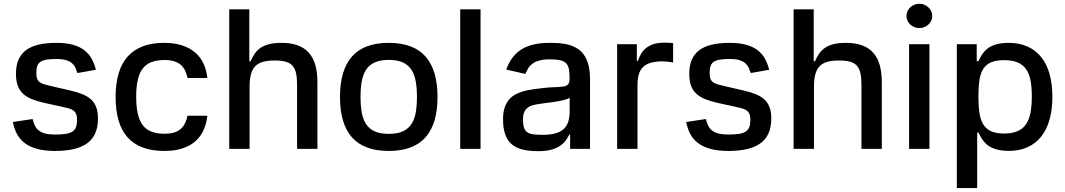

<svg xmlns="http://www.w3.org/2000/svg" viewBox="-20 -776 5554 1001"><path d="M149.9 -155.5Q154.8 -135.3 162.3 -120.2Q169.7 -105.1 182.9 -95Q196 -84.9 216.3 -79.7Q236.5 -74.6 267 -74.6Q299.7 -74.6 321.7 -77.9Q343.8 -81.3 357.1 -89.8Q370.4 -98.4 376.1 -112.9Q381.7 -127.5 381.7 -149.9Q381.7 -169.4 377.1 -180.9Q372.5 -192.5 362.9 -199.6Q353.3 -206.7 339 -210.8Q324.6 -214.8 304.7 -219.1L212.4 -239.3Q174 -247.9 146 -259.2Q117.9 -270.6 99.4 -288Q81 -305.4 72.1 -330.4Q63.2 -355.5 63.2 -391Q63.2 -433.9 76.3 -464.5Q89.5 -495 115.8 -514.6Q142 -534.1 181.5 -543.3Q220.9 -552.6 273.8 -552.6Q324.6 -552.6 360.1 -542.6Q395.6 -532.7 419.6 -514.2Q443.5 -495.7 457.7 -470Q471.9 -444.2 480.1 -412.3L383.9 -395.2Q379.3 -409.1 373.4 -422.2Q367.5 -435.4 356.2 -445.7Q344.8 -456 325.6 -462.2Q306.5 -468.4 274.9 -468.4Q245.7 -468.4 225.5 -465.6Q205.3 -462.7 192.6 -454.9Q180 -447.1 174.7 -433.1Q169.4 -419 169.4 -396.7Q169.4 -376.1 174.2 -364.3Q179 -352.6 189.5 -345.7Q199.9 -338.8 216.3 -334.7Q232.6 -330.6 255 -325.3L341.6 -305.4Q379.3 -296.9 407.1 -286Q435 -275.2 453.7 -258.5Q472.3 -241.8 481.5 -217.5Q490.8 -193.2 490.8 -157.7Q490.8 -70.3 435.4 -29.7Q380 11 267.8 11Q215.2 11 176.7 1.1Q138.1 -8.9 111.5 -28.2Q84.9 -47.6 69.4 -75.6Q54 -103.7 47.2 -139.9Z M582.7 -270.2Q582.7 -339.5 598.2 -392.2Q613.6 -445 645.1 -480.6Q676.5 -516.3 724.1 -534.4Q771.7 -552.6 835.9 -552.6Q889.2 -552.6 929.3 -539.4Q969.5 -526.3 997.3 -502.3Q1025.2 -478.3 1041 -444.4Q1056.8 -410.5 1061.1 -369.3H957.7Q953.5 -388.5 946.2 -405.5Q938.9 -422.6 925.4 -435.4Q911.9 -448.2 890.8 -455.6Q869.7 -463.1 837.7 -463.1Q797.9 -463.1 769.7 -452.2Q741.5 -441.4 723.9 -418.3Q706.3 -395.2 698.2 -359.2Q690 -323.2 690 -272.7Q690 -221.6 698 -184.8Q706 -148.1 723.5 -124.5Q741.1 -100.9 769.2 -89.8Q797.2 -78.8 837.7 -78.8Q867.2 -78.8 887.8 -85.2Q908.4 -91.6 922.2 -103.7Q936.1 -115.8 944.4 -133.2Q952.8 -150.6 957.7 -172.6H1061.1Q1056.8 -132.8 1041.9 -99.1Q1027 -65.3 999.8 -40.8Q972.7 -16.3 932.4 -2.7Q892 11 837 11Q771 11 723 -7.3Q675.1 -25.6 643.8 -61.3Q612.6 -96.9 597.7 -149.5Q582.7 -202.1 582.7 -270.2Z M1279.8 -727.3V-456.7H1286.6Q1296.2 -478.7 1308.2 -496.4Q1320.3 -514.2 1338.6 -526.6Q1356.9 -539.1 1383.3 -545.8Q1409.8 -552.6 1448.2 -552.6Q1496.8 -552.6 1532.1 -539.6Q1567.5 -526.6 1590.4 -500.7Q1613.3 -474.8 1624.1 -436.4Q1634.9 -398.1 1634.9 -346.9V0H1528.8V-334.2Q1528.8 -370.7 1523.3 -395.1Q1517.8 -419.4 1504.4 -433.9Q1491.1 -448.5 1468.6 -454.5Q1446 -460.6 1411.9 -460.6Q1376.8 -460.6 1352.1 -454Q1327.4 -447.4 1311.6 -431.6Q1295.8 -415.8 1288.5 -389.6Q1281.2 -363.3 1281.2 -323.9V0H1175.1V-727.3Z M1752.5 -270.2Q1752.5 -410.9 1815.3 -481.7Q1878.2 -552.6 2006.7 -552.6Q2135.3 -552.6 2198.2 -481.7Q2261 -410.9 2261 -270.2Q2261 -130.3 2198.2 -59.7Q2135.3 11 2006.7 11Q1878.2 11 1815.3 -59.7Q1752.5 -130.3 1752.5 -270.2ZM1859.7 -270.6Q1859.7 -224.8 1866.1 -188.9Q1872.5 -153.1 1889 -128.4Q1905.5 -103.7 1934.1 -90.9Q1962.7 -78.1 2007.1 -78.1Q2051.1 -78.1 2079.5 -90.9Q2108 -103.7 2124.5 -128.4Q2141 -153.1 2147.4 -188.9Q2153.8 -224.8 2153.8 -270.6Q2153.8 -316.4 2147.4 -352.3Q2141 -388.1 2124.5 -413Q2108 -437.9 2079.5 -450.8Q2051.1 -463.8 2007.1 -463.8Q1962.7 -463.8 1934.1 -450.8Q1905.5 -437.9 1889 -413Q1872.5 -388.1 1866.1 -352.3Q1859.7 -316.4 1859.7 -270.6Z M2485.4 0H2379.3V-727.3H2485.4Z M2602.6 -154.1Q2602.6 -189.6 2611 -214.7Q2619.3 -239.7 2633.9 -256.7Q2648.4 -273.8 2668.5 -284.3Q2688.6 -294.7 2711.6 -301Q2734.7 -307.2 2760.3 -310.7Q2785.9 -314.3 2811.8 -317.1Q2836.3 -320 2856 -320.8Q2875.7 -321.7 2891 -322.4Q2906.2 -323.2 2917.4 -324.9Q2928.6 -326.7 2935.7 -331.1Q2942.8 -335.6 2946.2 -343.9Q2949.6 -352.3 2949.6 -366.5V-369Q2949.6 -398.8 2945.5 -417.8Q2941.4 -436.8 2930 -447.6Q2918.7 -458.5 2898.4 -462.5Q2878.2 -466.6 2845.9 -466.6Q2812.5 -466.6 2790.7 -460.2Q2768.8 -453.8 2755 -443.2Q2741.1 -432.5 2733.1 -418.9Q2725.1 -405.2 2719.1 -390.6L2619.3 -413.4Q2632.8 -450.6 2653.2 -477.1Q2673.7 -503.6 2701.5 -520.2Q2729.4 -536.9 2765.1 -544.7Q2800.8 -552.6 2844.5 -552.6Q2870.7 -552.6 2896.5 -550.8Q2922.2 -549 2945.7 -542.4Q2969.1 -535.9 2989.3 -523.4Q3009.6 -511 3024.5 -489.9Q3039.4 -468.8 3047.8 -437.5Q3056.1 -406.2 3056.1 -362.2V0H2952.4V-74.6H2948.2Q2940.7 -59.3 2929.7 -43.9Q2918.7 -28.4 2900.4 -16Q2882.1 -3.6 2854.8 4.3Q2827.4 12.1 2786.9 12.1Q2741.5 12.1 2707 4.3Q2672.6 -3.6 2649.3 -22.7Q2626.1 -41.9 2614.3 -73.9Q2602.6 -105.8 2602.6 -154.1ZM2810 -73.2Q2849.8 -73.2 2876.6 -81Q2903.4 -88.8 2919.7 -104.2Q2936.1 -119.7 2943 -142.8Q2949.9 -165.8 2949.9 -196.7V-267Q2946 -263.1 2937.3 -259.9Q2928.6 -256.7 2916.7 -253.7Q2904.8 -250.7 2891.3 -248.4Q2877.8 -246.1 2864.5 -244.1Q2851.2 -242.2 2839.1 -240.6Q2827.1 -239 2818.5 -237.9Q2795.5 -234.7 2775 -231.5Q2754.6 -228.3 2739.5 -220.2Q2724.4 -212 2715.6 -196.4Q2706.7 -180.8 2706.7 -152.7Q2706.7 -126.4 2711.8 -110.6Q2717 -94.8 2729 -86.5Q2741.1 -78.1 2761 -75.6Q2780.9 -73.2 2810 -73.2Z M3197.4 0V-545.5H3300.1V-458.8H3305.8Q3313.2 -480.8 3324.2 -498.4Q3335.2 -516 3351.7 -528.2Q3368.3 -540.5 3391 -547.1Q3413.7 -553.6 3444.2 -553.6Q3454.5 -553.6 3467.9 -552.9Q3481.2 -552.2 3489.3 -551.1V-449.6Q3486.2 -450.6 3480.1 -451.7Q3474.1 -452.8 3466.6 -453.7Q3459.2 -454.5 3450.6 -455.3Q3442.1 -456 3433.9 -456Q3399.1 -456 3374.5 -449.2Q3349.8 -442.5 3334 -427.9Q3318.2 -413.4 3310.9 -389.9Q3303.6 -366.5 3303.6 -333.1V0Z M3660.2 -155.5Q3665.1 -135.3 3672.6 -120.2Q3680 -105.1 3693.2 -95Q3706.3 -84.9 3726.6 -79.7Q3746.8 -74.6 3777.3 -74.6Q3810 -74.6 3832 -77.9Q3854 -81.3 3867.4 -89.8Q3880.7 -98.4 3886.4 -112.9Q3892 -127.5 3892 -149.9Q3892 -169.4 3887.4 -180.9Q3882.8 -192.5 3873.2 -199.6Q3863.6 -206.7 3849.3 -210.8Q3834.9 -214.8 3815 -219.1L3722.7 -239.3Q3684.3 -247.9 3656.2 -259.2Q3628.2 -270.6 3609.7 -288Q3591.3 -305.4 3582.4 -330.4Q3573.5 -355.5 3573.5 -391Q3573.5 -433.9 3586.6 -464.5Q3599.8 -495 3626.1 -514.6Q3652.3 -534.1 3691.8 -543.3Q3731.2 -552.6 3784.1 -552.6Q3834.9 -552.6 3870.4 -542.6Q3905.9 -532.7 3929.9 -514.2Q3953.8 -495.7 3968 -470Q3982.2 -444.2 3990.4 -412.3L3894.2 -395.2Q3889.6 -409.1 3883.7 -422.2Q3877.8 -435.4 3866.5 -445.7Q3855.1 -456 3835.9 -462.2Q3816.8 -468.4 3785.2 -468.4Q3756 -468.4 3735.8 -465.6Q3715.6 -462.7 3702.9 -454.9Q3690.3 -447.1 3685 -433.1Q3679.7 -419 3679.7 -396.7Q3679.7 -376.1 3684.5 -364.3Q3689.3 -352.6 3699.8 -345.7Q3710.2 -338.8 3726.6 -334.7Q3742.9 -330.6 3765.3 -325.3L3851.9 -305.4Q3889.6 -296.9 3917.4 -286Q3945.3 -275.2 3964 -258.5Q3982.6 -241.8 3991.8 -217.5Q4001.1 -193.2 4001.1 -157.7Q4001.1 -70.3 3945.7 -29.7Q3890.3 11 3778.1 11Q3725.5 11 3687 1.1Q3648.4 -8.9 3621.8 -28.2Q3595.2 -47.6 3579.7 -75.6Q3564.3 -103.7 3557.5 -139.9Z M4222.3 -727.3V-456.7H4229Q4238.6 -478.7 4250.7 -496.4Q4262.8 -514.2 4281.1 -526.6Q4299.4 -539.1 4325.8 -545.8Q4352.3 -552.6 4390.6 -552.6Q4439.3 -552.6 4474.6 -539.6Q4509.9 -526.6 4532.8 -500.7Q4555.8 -474.8 4566.6 -436.4Q4577.4 -398.1 4577.4 -346.9V0H4471.2V-334.2Q4471.2 -370.7 4465.7 -395.1Q4460.2 -419.4 4446.9 -433.9Q4433.6 -448.5 4411 -454.5Q4388.5 -460.6 4354.4 -460.6Q4319.2 -460.6 4294.6 -454Q4269.9 -447.4 4254.1 -431.6Q4238.3 -415.8 4231 -389.6Q4223.7 -363.3 4223.7 -323.9V0H4117.5V-727.3Z M4719.5 0V-545.5H4825.6V0ZM4706 -692.8Q4706 -706 4711.3 -717.5Q4716.6 -729 4725.7 -737.7Q4734.7 -746.4 4747 -751.4Q4759.2 -756.4 4773.1 -756.4Q4786.9 -756.4 4799 -751.4Q4811.1 -746.4 4820.3 -737.7Q4829.5 -729 4834.9 -717.5Q4840.2 -706 4840.2 -692.8Q4840.2 -679.7 4834.9 -668.1Q4829.5 -656.6 4820.3 -648.1Q4811.1 -639.6 4799 -634.6Q4786.9 -629.6 4773.1 -629.6Q4759.2 -629.6 4747 -634.6Q4734.7 -639.6 4725.7 -648.1Q4716.6 -656.6 4711.3 -668.1Q4706 -679.7 4706 -692.8Z M4968.4 204.5V-545.5H5072.1V-457H5081Q5085.6 -465.6 5090.7 -475.9Q5095.9 -486.2 5103.5 -496.8Q5111.2 -507.5 5121.8 -517.4Q5132.5 -527.3 5148.3 -535.2Q5164.1 -543 5185.9 -547.8Q5207.7 -552.6 5237.6 -552.6Q5293.7 -552.6 5336.5 -533.6Q5379.3 -514.6 5408.2 -478.5Q5437.1 -442.5 5451.9 -390.3Q5466.6 -338.1 5466.6 -271.7Q5466.6 -205.6 5452.1 -153.2Q5437.5 -100.9 5408.7 -64.5Q5380 -28.1 5337.4 -8.7Q5294.7 10.7 5238.6 10.7Q5209.5 10.7 5187.7 6Q5165.8 1.4 5149.9 -6.4Q5133.9 -14.2 5123 -24.1Q5112.2 -34.1 5104.4 -44.7Q5096.6 -55.4 5091.1 -65.9Q5085.6 -76.3 5081 -84.9H5074.6V204.5ZM5081 -272.7Q5081 -223 5086.5 -186.6Q5092 -150.2 5106.9 -126.6Q5121.8 -103 5147.9 -91.4Q5174 -79.9 5214.8 -79.9Q5257.1 -79.9 5285 -92.2Q5312.9 -104.4 5329.4 -128.7Q5345.9 -153.1 5352.6 -189.1Q5359.4 -225.1 5359.4 -272.7Q5359.4 -320 5352.8 -355.5Q5346.2 -391 5329.9 -414.8Q5313.6 -438.6 5285.5 -450.5Q5257.5 -462.4 5214.8 -462.4Q5173.3 -462.4 5147.2 -451.2Q5121.1 -440 5106.4 -416.9Q5091.6 -393.8 5086.3 -358Q5081 -322.1 5081 -272.7Z"/></svg>

Font: Cannonade Med
Style: Regular
Weight: 500
Designer: Rasmus Andersson
Foundry: rsms
Version: Version 3.012;git-f93a4a705